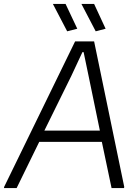

<svg xmlns="http://www.w3.org/2000/svg" viewBox="-64 -949 707 969"><path d="M-43 -6 315 -740H411L563 -6L562 0H499L450 -233H134L20 0H-44ZM440 -290 383 -566 358 -686H352L296 -566L160 -290ZM275 -791 203 -929H267L326 -804ZM419 -791 347 -929H411L469 -804Z"/></svg>

Font: Plata Sans Light
Style: Italic
Weight: 300
Italic angle: -8°
Designer: Pablo Impallari, Andres Torresi, & Cristiano Sobral
Foundry: Pablo Impallari, Andres Torresi, & Cristiano Sobral
Version: Version 1.00;December 28, 2019;FontCreator 12.0.0.2547 64-bi